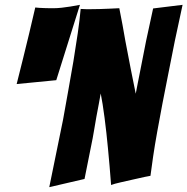

<svg xmlns="http://www.w3.org/2000/svg" viewBox="-20 -770 776 795"><path d="M49 -422Q63 -476 76 -530Q88 -577 101 -632.5Q114 -688 126 -739Q132 -738 142.5 -737.5Q153 -737 164.5 -736.5Q176 -736 186.5 -736Q197 -736 203 -736Q217 -736 235.5 -738Q254 -740 272 -743Q290 -746 311 -750L213 -438ZM184 5Q214 -139 241 -274Q251 -332 262.5 -394Q274 -456 284 -516.5Q294 -577 302 -632.5Q310 -688 314 -733Q327 -732 336 -732Q345 -732 357 -732Q371 -732 391 -732.5Q411 -733 431 -734Q451 -735 474 -736Q488 -666 499 -601Q510 -544 521.5 -484Q533 -424 542 -382Q546 -402 551 -428.5Q556 -455 562 -484Q568 -513 573.5 -542.5Q579 -572 585 -601Q599 -666 614 -735L736 -750Q702 -597 676 -460Q664 -401 652.5 -340.5Q641 -280 631 -224.5Q621 -169 614 -121.5Q607 -74 603 -42Q600 -42 579.5 -37.5Q559 -33 532.5 -27Q506 -21 479.5 -15Q453 -9 440 -4Q434 -84 427 -156Q424 -187 420.5 -219.5Q417 -252 413 -282Q409 -312 405 -338Q401 -364 397 -383Q394 -364 389 -339Q384 -314 379 -286Q374 -258 369 -227.5Q364 -197 358 -169Q345 -102 330 -29Z"/></svg>

Font: Bangers
Style: Regular
Weight: 400
Designer: vernon adams
Foundry: Vernon Adams
Version: Version 2.000